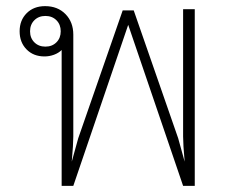

<svg xmlns="http://www.w3.org/2000/svg" viewBox="-20 -606 739 626"><path d="M615 -576V0H577L398 -525L219 0H181V-443Q171 -433 156 -427.5Q141 -422 125 -422Q89 -422 66.5 -445Q44 -468 44 -504Q44 -540 67 -563Q90 -586 127 -586Q168 -586 193.5 -560Q219 -534 219 -493V-161Q219 -136 214 -79L235 -155L380 -572H416L561 -155L582 -79Q577 -136 577 -161V-576ZM178 -504Q178 -526 164 -540Q150 -554 128 -554Q106 -554 92 -540Q78 -526 78 -504Q78 -482 92 -468Q106 -454 128 -454Q150 -454 164 -468Q178 -482 178 -504Z"/></svg>

Font: Sarabun Thin
Style: Regular
Weight: 250
Designer: Suppakit Chalermlarp | Katatrad Co.,Ltd.
Foundry: Cadson Demak Co.,Ltd.
Version: Version 1.000; ttfautohint (v1.6)